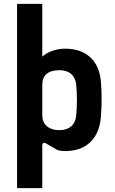

<svg xmlns="http://www.w3.org/2000/svg" viewBox="-20 -770 593 990"><path d="M68 200H198V-21C198 -32 206 -38 218 -30L277 4C289 7 298 9 316 9C428 9 491 -58 500 -165C503 -201 504 -228 504 -255C504 -286 503 -315 500 -353C490 -455 427 -519 316 -519C267 -519 223 -501 198 -478V-750H68ZM285 -99C230 -99 198 -130 198 -174V-334C198 -380 227 -408 285 -408C344 -408 369 -375 373 -332C378 -281 378 -228 373 -176C370 -134 345 -99 285 -99Z"/></svg>

Font: Finlandica SemiBold
Style: Regular
Weight: 600
Designer: Niklas Ekholm, Juho Hiilivirta, Jaakko Suomalainen
Foundry: Helsinki Type Studio
Version: Version 2.000;Glyphs 3.2 (3202)